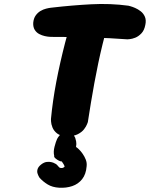

<svg xmlns="http://www.w3.org/2000/svg" viewBox="-20 -673 735 942"><path d="M309 -5Q277 -5 260.5 -18Q244 -31 237.5 -47.5Q231 -64 230.5 -76.5Q230 -89 230 -89Q234 -132 240.5 -177.5Q247 -223 256 -270.5Q265 -318 276 -366.5Q287 -415 299.5 -463.5Q312 -512 326 -561Q326 -561 330 -571.5Q334 -582 344 -595Q354 -608 373 -618Q392 -628 422 -628Q455 -627 473 -618Q491 -609 499 -596.5Q507 -584 508 -571Q509 -558 507.5 -549.5Q506 -541 506 -541Q494 -500 483 -455Q472 -410 462 -362.5Q452 -315 443 -266Q434 -217 426 -168.5Q418 -120 411 -74Q411 -74 407 -63.5Q403 -53 392.5 -39Q382 -25 361.5 -14.5Q341 -4 309 -5ZM605 -480Q567 -483 518 -485.5Q469 -488 417 -489.5Q365 -491 317 -491.5Q269 -492 232 -492Q232 -492 222.5 -492.5Q213 -493 199.5 -496Q186 -499 172.5 -506Q159 -513 150.5 -526.5Q142 -540 143 -561Q145 -583 155 -597Q165 -611 178.5 -619Q192 -627 206 -630.5Q220 -634 229 -635Q238 -636 238 -636Q333 -647 427 -652Q521 -657 610 -645Q610 -645 619.5 -642.5Q629 -640 643 -634Q657 -628 670.5 -617.5Q684 -607 691 -590.5Q698 -574 693 -551Q688 -524 673.5 -509Q659 -494 643.5 -488Q628 -482 616.5 -481Q605 -480 605 -480ZM270 248Q237 246 214 232Q191 218 174 199Q174 199 170.5 193Q167 187 164 177.5Q161 168 164.5 156.5Q168 145 182 134Q196 123 209.5 121.5Q223 120 232 122.5Q241 125 241 125Q256 131 261.5 138Q267 145 273 150Q284 153 290.5 149.5Q297 146 297 144Q295 137 291 131Q287 125 283 119Q279 120 269.5 115.5Q260 111 252 104Q244 97 246 92Q241 72 247.5 47Q254 22 260 9Q260 9 265 0.5Q270 -8 281.5 -17Q293 -26 314 -25Q334 -24 341.5 -10.5Q349 3 349 3Q351 8 353.5 20.5Q356 33 353 48Q358 51 367 59.5Q376 68 385.5 81.5Q395 95 401 110.5Q407 126 405 143Q402 182 383 206Q364 230 334.5 240Q305 250 270 248Z"/></svg>

Font: Sour Gummy Black
Style: Italic
Weight: 900
Italic angle: -11.3°
Designer: Stefie Justprince
Foundry: Eifetstype
Version: Version 1.000